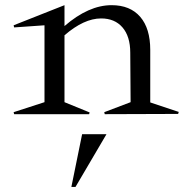

<svg xmlns="http://www.w3.org/2000/svg" viewBox="-20 -446 725 750"><path d="M35.2 -338.9 33.2 -347.2 231.9 -425.8V-344.2Q326.2 -425.8 416 -425.8Q488.3 -425.8 527.6 -380.4Q566.9 -335 566.9 -251V-45.9L678.2 -8.8L675.8 -1L389.2 0L387.2 -7.8L490.2 -46.9L488.8 -240.2Q488.8 -303.7 458.5 -338.9Q428.2 -374 375 -374Q308.1 -374 231.9 -308.1V-46.9L330.1 -6.8L328.1 0H35.2L33.2 -7.8L153.8 -46.9V-347.2ZM258.8 284.2 300.8 78.1H396L274.9 284.2Z"/></svg>

Font: Halibut
Style: Regular
Weight: 400
Designer: Matteo Maggi
Foundry: Collletttivo
Version: Version 3.080 | FøM Fix